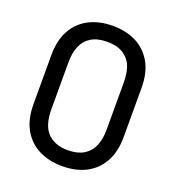

<svg xmlns="http://www.w3.org/2000/svg" viewBox="-134 -826 868 952"><g transform="rotate(20 300.0 -350.0)"><path d="M300 -720Q371 -720 424 -693Q477 -666 507.5 -612.5Q538 -559 538 -479V-221Q538 -141 507.5 -87.5Q477 -34 424 -7Q371 20 300 20Q230 20 176.5 -7Q123 -34 92.5 -87.5Q62 -141 62 -221V-479Q62 -559 92.5 -612.5Q123 -666 176.5 -693Q230 -720 300 -720ZM154 -224Q154 -186 163.5 -154Q173 -122 194 -101Q212 -84 237 -74Q262 -64 300 -64Q350 -64 382.5 -83.5Q415 -103 430.5 -139Q446 -175 446 -224V-476Q446 -502 442 -525Q438 -548 429 -567Q420 -586 406 -599Q388 -617 363 -626.5Q338 -636 300 -636Q250 -636 217.5 -616.5Q185 -597 169.5 -561.5Q154 -526 154 -476Z"/></g></svg>

Font: RecMonoLinear Nerd Font Mono
Style: Regular
Weight: 400
Monospace: yes
Version: Version 1.085; ttfautohint (v1.8.4.7-5d5b);Nerd Fonts 3.2.1